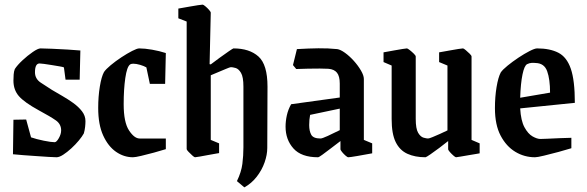

<svg xmlns="http://www.w3.org/2000/svg" viewBox="-20 -669 2534 829"><path d="M224 10Q214 10 190.5 8.5Q167 7 138 5Q109 3 81.5 1Q54 -1 36 -3L38 -152L93 -153L114 -76Q137 -68 169 -61.5Q201 -55 216 -55Q224 -55 234 -72.5Q244 -90 244 -106Q244 -133 221.5 -149Q199 -165 147 -193Q85 -227 61.5 -254Q38 -281 38 -321Q38 -334 39 -347.5Q40 -361 44 -371Q55 -388 77 -408.5Q99 -429 121.5 -444.5Q144 -460 155 -460Q171 -460 204.5 -458.5Q238 -457 272.5 -455Q307 -453 327 -451L324 -325H263L256 -378Q252 -380 237 -382.5Q222 -385 204 -388Q186 -391 171 -393Q156 -395 151 -395Q131 -395 131 -357Q131 -329 155.5 -312.5Q180 -296 204 -281Q224 -269 248.5 -255Q273 -241 296 -224.5Q319 -208 334 -188.5Q349 -169 349 -146Q349 -135 347.5 -121Q346 -107 342 -93Q335 -80 320.5 -62.5Q306 -45 288 -28.5Q270 -12 253 -1Q236 10 224 10Z M554 10Q515 10 481 -13.5Q447 -37 425.5 -84Q404 -131 404 -203Q404 -252 411 -295Q418 -338 429 -358Q437 -370 458 -387.5Q479 -405 504 -421.5Q529 -438 550.5 -449Q572 -460 581 -460Q605 -460 636.5 -454.5Q668 -449 696 -440L693 -307H627L612 -378Q602 -384 585 -389Q568 -394 555 -394Q546 -394 541 -390Q528 -380 521 -332Q514 -284 514 -219Q514 -141 537 -106Q560 -71 583 -71H696V-25Q674 -18 644.5 -10Q615 -2 589.5 4Q564 10 554 10Z M750 -590V-632Q750 -632 764.5 -634.5Q779 -637 798.5 -640.5Q818 -644 834.5 -646.5Q851 -649 855 -649Q858 -649 866.5 -642Q875 -635 882.5 -626.5Q890 -618 890 -614L885 -392L890 -391Q907 -404 929 -420Q951 -436 968.5 -448Q986 -460 988 -460Q1057 -460 1096 -425Q1135 -390 1135 -295L1134 -30Q1134 -1 1122.5 32Q1111 65 1088.5 94Q1066 123 1035 140L1003 113Q1022 74 1026.5 38.5Q1031 3 1031 -33V-295Q1031 -337 1020.5 -354.5Q1010 -372 997 -375.5Q984 -379 977 -379Q973 -379 955.5 -371.5Q938 -364 918.5 -356Q899 -348 890 -344V-65L926 -50V-8Q926 -8 911.5 -5.5Q897 -3 878 0.5Q859 4 842.5 7Q826 10 822 10Q819 10 810.5 2.5Q802 -5 794 -13.5Q786 -22 786 -25V-576Z M1353 10Q1281 10 1247 -28Q1213 -66 1213 -122Q1213 -146 1218.5 -171Q1224 -196 1237 -219L1447 -248V-308Q1447 -340 1435 -355Q1423 -370 1398 -372Q1385 -373 1361 -373Q1337 -373 1310 -372.5Q1283 -372 1259 -371L1245 -388L1262 -457Q1313 -460 1355 -460.5Q1397 -461 1436 -457Q1450 -455 1469.5 -441Q1489 -427 1507.5 -406.5Q1526 -386 1538.5 -364.5Q1551 -343 1551 -328V-65L1587 -50V-7Q1555 -1 1523 4.5Q1491 10 1484 10Q1480 10 1472 3Q1464 -4 1457 -12.5Q1450 -21 1450 -25V-60Q1429 -44 1408 -28Q1387 -12 1372 -1Q1357 10 1353 10ZM1315 -129Q1315 -103 1324 -87Q1333 -71 1364 -71Q1371 -71 1395 -82Q1419 -93 1447 -107V-200L1319 -173Q1315 -153 1315 -129Z M1817 10Q1772 10 1739 -5Q1706 -20 1688.5 -55.5Q1671 -91 1671 -155V-386L1636 -401V-443Q1636 -443 1650 -445.5Q1664 -448 1683 -451.5Q1702 -455 1718 -457.5Q1734 -460 1737 -460Q1740 -460 1749.5 -452.5Q1759 -445 1767 -437Q1775 -429 1775 -425V-156Q1775 -113 1785.5 -95.5Q1796 -78 1809 -74.5Q1822 -71 1828 -71Q1833 -71 1847.5 -77Q1862 -83 1880 -91Q1898 -99 1912 -106V-386L1876 -401V-443Q1876 -443 1890.5 -445.5Q1905 -448 1924 -451.5Q1943 -455 1959 -457.5Q1975 -460 1979 -460Q1982 -460 1991 -452.5Q2000 -445 2008 -437Q2016 -429 2016 -425V-65L2051 -50V-7Q2051 -7 2037 -4.5Q2023 -2 2004 1Q1985 4 1969 7Q1953 10 1949 10Q1946 10 1937.5 2.5Q1929 -5 1922 -13Q1915 -21 1915 -25V-60Q1899 -47 1877 -30.5Q1855 -14 1837.5 -2Q1820 10 1817 10Z M2447 -29Q2425 -22 2391.5 -13Q2358 -4 2329 3Q2300 10 2290 10Q2244 10 2205 -13.5Q2166 -37 2141.5 -83.5Q2117 -130 2117 -202Q2117 -251 2124 -293Q2131 -335 2142 -356Q2150 -368 2171.5 -385.5Q2193 -403 2218.5 -420Q2244 -437 2266.5 -448.5Q2289 -460 2299 -460Q2354 -460 2390.5 -441.5Q2427 -423 2444.5 -372.5Q2462 -322 2462 -225L2226 -201Q2229 -148 2244.5 -119.5Q2260 -91 2279.5 -80Q2299 -69 2313 -69Q2318 -69 2343 -70Q2368 -71 2398 -72.5Q2428 -74 2447 -74ZM2256 -392Q2244 -386 2236 -347.5Q2228 -309 2226 -247L2355 -269Q2355 -327 2342.5 -361.5Q2330 -396 2293 -397Q2285 -398 2275.5 -397.5Q2266 -397 2256 -392Z"/></svg>

Font: Grenze Gotisch Medium
Style: Regular
Weight: 500
Designer: Renata Polastri
Foundry: Omnibus-Type
Version: Version 1.001